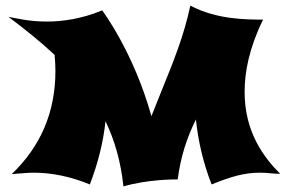

<svg xmlns="http://www.w3.org/2000/svg" viewBox="-20 -627 1029 686"><path d="M920 -557C861 -557 754 -557 660 -607C637 -498 600 -408 555 -297L521 -212C457 -442 345 -590 345 -590C271 -559 202 -550 147 -550C83 -550 37 -562 10 -567C71 -521 126 -477 175 -431C177 -410 178 -391 178 -374C178 -224 124 -103 22 -5C50 -7 80 -10 100 -10C166 -10 233 4 301 32C330 -43 349 -119 357 -194C390 -125 412 -48 421 39C507 14 600 14 615 14C625 -66 648 -136 680 -200C688 -123 706 -45 736 32C805 4 853 -10 909 -10C935 -10 955 -6 981 -6C921 -66 854 -157 854 -298C854 -370 870 -455 920 -557Z"/></svg>

Font: Shojumaru
Style: Regular
Weight: 400
Designer: Astigmatic (AOETI)
Foundry: Astigmatic (AOETI)
Version: Version 1.000